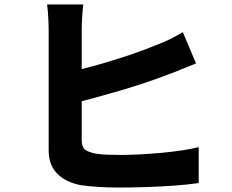

<svg xmlns="http://www.w3.org/2000/svg" viewBox="-20 -813 1040 860"><path d="M353 -793Q350 -769 348 -736.5Q346 -704 346 -682Q346 -667 346 -629.5Q346 -592 346 -542.5Q346 -493 346 -438Q346 -383 346 -332.5Q346 -282 346 -243Q346 -204 346 -185Q346 -154 361.5 -142.5Q377 -131 409 -125Q432 -121 460 -120Q488 -119 520 -119Q559 -119 607 -121.5Q655 -124 704 -128.5Q753 -133 796 -139.5Q839 -146 870 -154V7Q822 14 759 18.5Q696 23 631.5 25Q567 27 511 27Q461 27 417 24Q373 21 340 16Q274 3 236 -35.5Q198 -74 198 -140Q198 -169 198 -216Q198 -263 198 -319Q198 -375 198 -432Q198 -489 198 -540Q198 -591 198 -628.5Q198 -666 198 -682Q198 -698 197 -718.5Q196 -739 194.5 -759.5Q193 -780 191 -793ZM281 -488Q330 -499 384.5 -513.5Q439 -528 493.5 -545Q548 -562 597 -579.5Q646 -597 684 -613Q712 -623 739.5 -636.5Q767 -650 799 -669L858 -529Q827 -517 793.5 -503Q760 -489 735 -480Q691 -463 635 -444Q579 -425 517.5 -407Q456 -389 395.5 -372.5Q335 -356 282 -344Z"/></svg>

Font: Noto Sans KR ExtraBold
Style: Regular
Weight: 800
Designer: Ryoko NISHIZUKA  (kana, bopomofo & ideographs); Paul D. Hunt (Latin, Greek & Cyrillic); Sandoll Communications , Soo-you
Foundry: Adobe
Version: Version 2.004-H2;hotconv 1.0.118;makeotfexe 2.5.65603